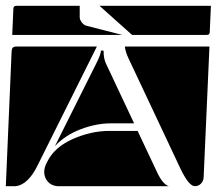

<svg xmlns="http://www.w3.org/2000/svg" viewBox="-20 -650 745 660"><path d="M0 -10 20 -475Q21 -490 35 -490H313L109 -81Q77 -16 35 -10ZM409 -490H700L680 -40Q679 -27 670.5 -18.5Q662 -10 650 -10Q629 -10 600 -71L421 -451Q412 -470 409 -490ZM132 -59Q132 -73 139 -87L143 -95Q167 -144 230 -172Q293 -200 356 -200H453L520 -58Q539 -17 560 -10H177Q156 -12 144 -26Q132 -40 132 -59ZM169 -148 312 -434Q327 -464 327 -476H336Q336 -449 344 -432L441 -226H361Q311 -226 258 -206Q205 -186 169 -148ZM22 -530 26 -620Q26 -630 36 -630H254V-591Q254 -582 261.5 -572.5Q269 -563 279 -561L400 -530ZM322 -630H705L701 -540Q701 -530 691 -530H434Z"/></svg>

Font: PrimecolorCV1
Style: Medium
Weight: 500
Designer: gluk
Foundry: gluk
Version: Version 0.672